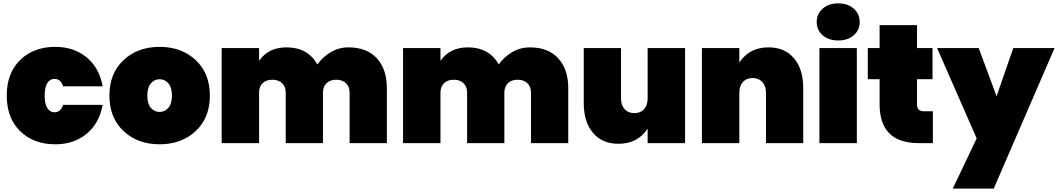

<svg xmlns="http://www.w3.org/2000/svg" viewBox="-20 -849 6276 1139"><path d="M308 -571Q418 -571 493.5 -509Q569 -447 589 -337H354Q341 -381 303 -381Q276 -381 260.5 -356Q245 -331 245 -282Q245 -233 260.5 -208Q276 -183 303 -183Q341 -183 354 -227H589Q569 -117 493.5 -55Q418 7 308 7Q179 7 99.5 -71Q20 -149 20 -282Q20 -415 99.5 -493Q179 -571 308 -571Z M1141 -492.5Q1225 -414 1225 -282Q1225 -150 1141 -71.5Q1057 7 927 7Q797 7 713 -71.5Q629 -150 629 -282Q629 -414 713 -492.5Q797 -571 927 -571Q1057 -571 1141 -492.5ZM927 -185Q958 -185 979 -209.5Q1000 -234 1000 -282Q1000 -330 979 -354.5Q958 -379 927 -379Q896 -379 875 -354.5Q854 -330 854 -282Q854 -234 874.5 -209.5Q895 -185 927 -185Z M2054 0V-299Q2054 -335 2032.5 -355.5Q2011 -376 1975 -376Q1938 -376 1917 -355.5Q1896 -335 1896 -299V0H1675V-299Q1675 -335 1653.5 -355.5Q1632 -376 1596 -376Q1559 -376 1538 -355.5Q1517 -335 1517 -299V0H1295V-564H1517V-488Q1572 -568 1680 -568Q1805 -568 1863 -467Q1894 -511 1942 -539.5Q1990 -568 2048 -568Q2156 -568 2215.5 -503Q2275 -438 2275 -327V0Z M3130 0V-299Q3130 -335 3108.5 -355.5Q3087 -376 3051 -376Q3014 -376 2993 -355.5Q2972 -335 2972 -299V0H2751V-299Q2751 -335 2729.5 -355.5Q2708 -376 2672 -376Q2635 -376 2614 -355.5Q2593 -335 2593 -299V0H2371V-564H2593V-488Q2648 -568 2756 -568Q2881 -568 2939 -467Q2970 -511 3018 -539.5Q3066 -568 3124 -568Q3232 -568 3291.5 -503Q3351 -438 3351 -327V0Z M4044 -564V0H3822V-86Q3763 4 3649 4Q3552 4 3497.5 -61Q3443 -126 3443 -237V-564H3664V-265Q3664 -225 3685.5 -201.5Q3707 -178 3743 -178Q3780 -178 3801 -201.5Q3822 -225 3822 -265V-564Z M4524 0V-299Q4524 -339 4502.5 -362.5Q4481 -386 4445 -386Q4408 -386 4387 -362.5Q4366 -339 4366 -299V0H4144V-564H4366V-478Q4425 -568 4539 -568Q4636 -568 4690.5 -503Q4745 -438 4745 -327V0Z M4841 0V-564H5063V0ZM4953 -609Q4895 -609 4860 -640Q4825 -671 4825 -718Q4825 -766 4860 -797.5Q4895 -829 4953 -829Q5010 -829 5045 -797.5Q5080 -766 5080 -718Q5080 -671 5045 -640Q5010 -609 4953 -609Z M5198 -231V-379H5128V-564H5198V-700H5420V-564H5512V-379H5420V-227Q5420 -189 5461 -189H5514V0H5430Q5198 0 5198 -231Z M5892 -278 5991 -564H6236L5875 270H5632L5774 -28L5539 -564H5786Z"/></svg>

Font: Poppins Black
Style: Regular
Weight: 900
Designer: Ninad Kale (Devanagari), Jonny Pinhorn (Latin)
Foundry: Indian Type Foundry
Version: Version 3.200;PS 1.000;hotconv 16.6.54;makeotf.lib2.5.65590